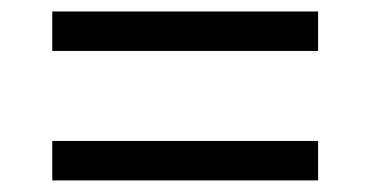

<svg xmlns="http://www.w3.org/2000/svg" viewBox="-20 -473 639 331"><path d="M70.1 -162V-230H528.4V-162ZM70.1 -385.2V-453.2H528.4V-385.2Z"/></svg>

Font: Anek Gurmukhi Medium SemiExpanded
Style: Regular
Weight: 500
Width: 6
Version: Version 1.003